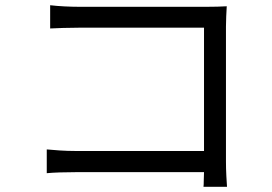

<svg xmlns="http://www.w3.org/2000/svg" viewBox="-20 -706 1040 735"><path d="M172 -686Q197 -683 227 -681.5Q257 -680 281 -680H774Q792 -680 812.5 -680.5Q833 -681 848 -682Q847 -665 846 -643.5Q845 -622 845 -604V-88Q845 -61 846.5 -32Q848 -3 849 9H759Q760 1 760 -14Q760 -29 761 -47H272Q241 -47 210 -46Q179 -45 159 -43V-134Q179 -132 209 -130Q239 -128 270 -128H761V-600H282Q254 -600 221.5 -599Q189 -598 172 -597Z"/></svg>

Font: Chiron Sans HK TT
Style: Regular
Weight: 400
Designer: Ryoko NISHIZUKA 西塚涼子 (kana, bopomofo & ideographs); Paul D. Hunt (Latin, Greek & Cyrillic); Sandoll Communications 산돌커뮤니
Foundry: Adobe
Version: Version 2.022;hotconv 1.0.109;makeotfexe 2.5.65596